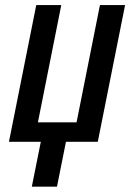

<svg xmlns="http://www.w3.org/2000/svg" viewBox="-20 -548 503 742"><path d="M216.8 -528.3 126.5 -75.2H275.9L366.2 -528.3H463.4L357.9 0H234.9L200.2 173.3H103L137.7 0H14.6L120.1 -528.3Z"/></svg>

Font: RobotoCondensed-Italic
Style: Italic
Weight: 400
Designer: Google
Version: Version 1.200311; 2013